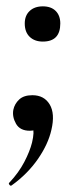

<svg xmlns="http://www.w3.org/2000/svg" viewBox="-20 -404 262 605"><path d="M17 180Q13 183 9.5 178Q6 173 10 171Q39 140 56.5 106.5Q74 73 81 45Q89 11 83 -3Q77 -17 77 -18L110 -36Q111 -14 102.5 -3Q94 8 74 8Q43 8 30.5 -14Q18 -36 22 -58Q26 -77 40.5 -90.5Q55 -104 82 -104Q119 -104 136.5 -75Q154 -46 142 5Q132 50 99.5 97Q67 144 17 180ZM115 -273Q89 -273 73.5 -288Q58 -303 58 -330Q58 -355 73.5 -369.5Q89 -384 115 -384Q141 -384 155.5 -369.5Q170 -355 170 -330Q170 -273 115 -273Z"/></svg>

Font: Cormorant Garamond Light
Style: Italic
Weight: 300
Italic angle: -10°
Designer: Christian Thalmann (Catharsis Fonts)
Foundry: Catharsis Fonts
Version: Version 4.001